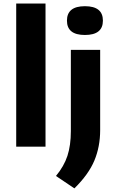

<svg xmlns="http://www.w3.org/2000/svg" viewBox="-20 -828 657 1084"><path d="M71.5 0V-808H237V0ZM400 235.5 296 165.5Q341.5 110.5 360.8 51.5Q380 -7.5 380 -87.5V-546.5H545.5V-93.5Q545.5 0 512.8 78.5Q480 157 400 235.5ZM459.5 -630.5Q358 -630.5 358 -711.5Q358 -793 459.5 -793Q561 -793 561 -711.5Q561 -630.5 459.5 -630.5Z"/></svg>

Font: Encode Sans Expanded
Style: Bold
Weight: 700
Width: 7
Designer: Multiple Designers
Foundry: Impallari Type
Version: Version 3.000; ttfautohint (v1.8.3) -l 8 -r 50 -G 200 -x 14 